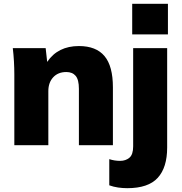

<svg xmlns="http://www.w3.org/2000/svg" viewBox="-20 -760 951 1005"><path d="M55 0V-370Q55 -404 53 -439Q51 -474 47 -508H219L227 -436Q283 -519 393 -519Q483 -519 527 -466.5Q571 -414 571 -303V0H393V-295Q393 -343 376 -363Q359 -383 327 -383Q284 -383 258.5 -355.5Q233 -328 233 -283V0ZM672 -580V-740H859V-580ZM646 225Q622 225 598 221.5Q574 218 552 210V73Q579 82 609 82Q638 82 657.5 65.5Q677 49 677 6V-508H855V12Q855 117 805.5 171Q756 225 646 225Z"/></svg>

Font: Mulish Black
Style: Regular
Weight: 900
Designer: Vernon Adams
Foundry: Vernon Adams
Version: Version 3.603; ttfautohint (v1.8.3)